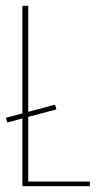

<svg xmlns="http://www.w3.org/2000/svg" viewBox="-24 -640 377 660"><path d="M53 -620H73V-16H285V0H53ZM1 -219 -4 -235 165 -280 170 -264Z"/></svg>

Font: Smooch Sans Thin
Style: Regular
Weight: 100
Designer: Robert E. Leuschke
Foundry: Robert E. Leuschke
Version: Version 1.010